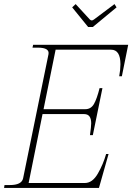

<svg xmlns="http://www.w3.org/2000/svg" viewBox="-39 -919 647 939"><path d="M392 -787 314 -883 331 -899 400 -824Q405 -819 410 -819Q414 -819 421 -824L521 -899L531 -883L415 -787ZM588 -700 557 -546H544Q550 -578 550 -605Q550 -676 504 -676H233L174 -385H378Q406 -385 420.5 -410.5Q435 -436 448 -488H462L415 -258H401Q407 -300 407 -316Q407 -361 373 -361H169L101 -24H376Q413 -24 439.5 -70Q466 -116 480 -166H492L445 0H-19L-17 -14H9Q67 -14 74 -47L198 -653Q205 -686 146 -686H120L123 -700Z"/></svg>

Font: Taviraj Thin
Style: Italic
Weight: 250
Italic angle: -12°
Designer: Katatrad Team
Foundry: CadsonDemak
Version: Version 1.001